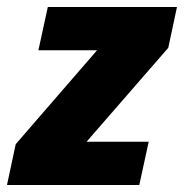

<svg xmlns="http://www.w3.org/2000/svg" viewBox="-40 -530 527 550"><path d="M-20 0 5 -117 238 -386H70L97 -510H467L442 -393L208 -124H386L359 0Z"/></svg>

Font: Saira SemiCondensed ExtraBold
Style: Italic
Weight: 800
Width: 4
Italic angle: -12°
Designer: Hector Gatti with collaboration of the Omnibus-Type team
Foundry: Omnibus-Type
Version: Version 1.101